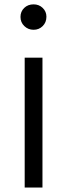

<svg xmlns="http://www.w3.org/2000/svg" viewBox="-20 -844 303 864"><path d="M72.2 -767.8Q72.2 -792.2 88.9 -808.3Q105.6 -824.4 131.1 -824.4Q155.6 -824.4 172.2 -808.3Q188.9 -792.2 188.9 -768.9Q188.9 -743.3 172.2 -726.7Q155.6 -710 131.1 -710Q106.7 -710 89.4 -726.7Q72.2 -743.3 72.2 -767.8ZM171.1 -584.4V0H91.1V-584.4Z"/></svg>

Font: Paperlogy 4 Regular
Style: Regular
Weight: 400
Designer: redesigned by Lee Juim, glyphs from Gmarket Sans & Montserrat
Foundry: PT&
Version: Version 1.001